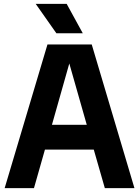

<svg xmlns="http://www.w3.org/2000/svg" viewBox="-20 -969 716 989"><path d="M4 0 224.5 -740H452.5L672.5 0H520L463 -198.5H211.5L155 0ZM247.5 -326H427L337 -642ZM270.5 -797.5 164 -949H323.5L406.5 -797.5Z"/></svg>

Font: Encode Sans SemiCondensed SemiCondensed
Style: Bold
Weight: 700
Width: 4
Designer: Multiple Designers
Foundry: Impallari Type
Version: Version 3.000; ttfautohint (v1.8.3) -l 8 -r 50 -G 200 -x 14 